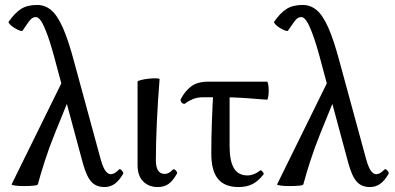

<svg xmlns="http://www.w3.org/2000/svg" viewBox="-20 -745 1595 776"><path d="M402 11Q369 11 349.5 -10Q330 -31 315 -85L209 -478Q188 -559 172.5 -601.5Q157 -644 146 -660Q135 -676 125 -676Q117 -676 110.5 -672Q104 -668 95.5 -656.5Q87 -645 71 -621Q69 -618 59.5 -621.5Q50 -625 38.5 -632Q27 -639 20 -646.5Q13 -654 15 -657Q39 -692 64.5 -708.5Q90 -725 130 -725Q162 -725 187 -704Q212 -683 234.5 -632Q257 -581 281 -490L387 -101Q397 -66 407 -53.5Q417 -41 427 -41Q435 -41 442.5 -45Q450 -49 460 -59Q464 -63 468.5 -59.5Q473 -56 476 -51Q479 -46 478 -43Q461 -14 443 -1.5Q425 11 402 11ZM27 0 247 -447 275 -386 203 -209Q178 -147 161 -94Q144 -41 133 0Q132 4 115 5.5Q98 7 77 7Q56 7 41 5Q26 3 27 0Z M617 11Q582 11 559 -11.5Q536 -34 536 -78V-415Q536 -418 549.5 -421.5Q563 -425 581 -427Q599 -429 612 -428.5Q625 -428 625 -425Q618 -338 614 -253.5Q610 -169 610 -97Q610 -42 646 -42Q662 -42 678 -59Q683 -64 690.5 -56Q698 -48 695 -43Q678 -13 660.5 -1Q643 11 617 11Z M944 11Q888 11 861 -22Q834 -55 834 -124Q834 -190 836.5 -257Q839 -324 843 -391H908V-155Q908 -94 925.5 -65Q943 -36 980 -36Q1006 -36 1030 -55Q1034 -58 1038 -54.5Q1042 -51 1044.5 -46.5Q1047 -42 1045 -40Q1023 -12 999.5 -0.5Q976 11 944 11ZM729 -327Q726 -324 720.5 -326Q715 -328 712 -333.5Q709 -339 710 -343Q726 -375 751.5 -395Q777 -415 822 -415H1059Q1062 -415 1064 -404Q1066 -393 1066 -378.5Q1066 -364 1064 -353Q1062 -342 1059 -342Q1013 -346 967.5 -349Q922 -352 876 -352H802Q777 -352 758.5 -344Q740 -336 729 -327Z M1475 11Q1442 11 1422.5 -10Q1403 -31 1388 -85L1282 -478Q1261 -559 1245.5 -601.5Q1230 -644 1219 -660Q1208 -676 1198 -676Q1190 -676 1183.5 -672Q1177 -668 1168.5 -656.5Q1160 -645 1144 -621Q1142 -618 1132.5 -621.5Q1123 -625 1111.5 -632Q1100 -639 1093 -646.5Q1086 -654 1088 -657Q1112 -692 1137.5 -708.5Q1163 -725 1203 -725Q1235 -725 1260 -704Q1285 -683 1307.5 -632Q1330 -581 1354 -490L1460 -101Q1470 -66 1480 -53.5Q1490 -41 1500 -41Q1508 -41 1515.5 -45Q1523 -49 1533 -59Q1537 -63 1541.5 -59.5Q1546 -56 1549 -51Q1552 -46 1551 -43Q1534 -14 1516 -1.5Q1498 11 1475 11ZM1100 0 1320 -447 1348 -386 1276 -209Q1251 -147 1234 -94Q1217 -41 1206 0Q1205 4 1188 5.5Q1171 7 1150 7Q1129 7 1114 5Q1099 3 1100 0Z"/></svg>

Font: Junicode VF
Style: Regular
Weight: 400
Designer: Peter S. Baker
Version: Version 2.213